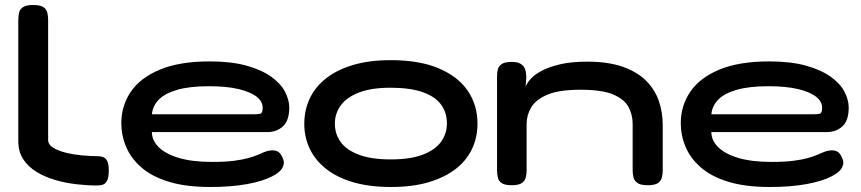

<svg xmlns="http://www.w3.org/2000/svg" viewBox="-20 -730 3436 766"><path d="M367 10Q328 10 284.5 5Q241 0 200 -12Q159 -24 125.5 -44.5Q92 -65 72.5 -95Q53 -125 53 -167V-649Q53 -666 56 -679.5Q59 -693 72 -701.5Q85 -710 112 -710Q140 -710 152.5 -702Q165 -694 168.5 -680.5Q172 -667 172 -650V-172Q172 -153 192.5 -140.5Q213 -128 244 -120.5Q275 -113 308 -110Q341 -107 367 -107Q379 -107 389.5 -104Q400 -101 407 -89Q414 -77 414 -50Q414 -22 407 -9Q400 4 389.5 7Q379 10 367 10Z M819 16Q721 16 653 -5Q585 -26 543.5 -62.5Q502 -99 483 -144.5Q464 -190 464 -239Q464 -308 502 -364Q540 -420 618.5 -452.5Q697 -485 817 -485Q902 -485 962 -468.5Q1022 -452 1060.5 -425Q1099 -398 1116.5 -365Q1134 -332 1134 -301Q1134 -249 1109 -226Q1084 -203 1046 -203H586Q586 -170 613 -143Q640 -116 693.5 -100Q747 -84 826 -84Q878 -84 913 -88.5Q948 -93 971 -99.5Q994 -106 1009 -112.5Q1024 -119 1036 -124Q1048 -129 1062 -130Q1075 -131 1086 -126.5Q1097 -122 1105 -106Q1112 -92 1112.5 -83Q1113 -74 1109 -66Q1102 -45 1065 -26Q1028 -7 965.5 4.5Q903 16 819 16ZM586 -274H990Q1007 -274 1017.5 -276Q1028 -278 1028 -300Q1028 -325 1004 -344Q980 -363 932.5 -374.5Q885 -386 813 -386Q736 -386 686.5 -371.5Q637 -357 613 -332Q589 -307 586 -274Z M1540 16Q1455 16 1390.5 -2.5Q1326 -21 1282 -55.5Q1238 -90 1216 -136Q1194 -182 1194 -236Q1194 -291 1216 -337.5Q1238 -384 1281.5 -418Q1325 -452 1389.5 -471Q1454 -490 1539 -490Q1653 -490 1730 -457.5Q1807 -425 1846 -368Q1885 -311 1885 -237Q1885 -182 1863 -135.5Q1841 -89 1797.5 -55.5Q1754 -22 1690 -3Q1626 16 1540 16ZM1539 -94Q1616 -94 1665.5 -112.5Q1715 -131 1739 -163.5Q1763 -196 1763 -238Q1763 -281 1739.5 -313Q1716 -345 1666 -362.5Q1616 -380 1538 -380Q1462 -380 1412.5 -361Q1363 -342 1339.5 -309.5Q1316 -277 1316 -237Q1316 -195 1339.5 -163Q1363 -131 1412.5 -112.5Q1462 -94 1539 -94Z M2021 9Q1994 9 1981.5 0.5Q1969 -8 1966 -22Q1963 -36 1963 -52V-426Q1963 -442 1966.5 -454.5Q1970 -467 1982.5 -475Q1995 -483 2022 -483Q2045 -483 2057 -475.5Q2069 -468 2073.5 -457.5Q2078 -447 2078.5 -437.5Q2079 -428 2080 -425L2077 -384Q2082 -398 2097 -415Q2112 -432 2141 -447.5Q2170 -463 2214.5 -473.5Q2259 -484 2322 -484Q2406 -484 2463.5 -464Q2521 -444 2556.5 -409Q2592 -374 2608 -328.5Q2624 -283 2624 -230V-51Q2624 -35 2620.5 -21.5Q2617 -8 2604.5 0.5Q2592 9 2564 9Q2537 9 2524 0.5Q2511 -8 2507.5 -22Q2504 -36 2504 -52V-236Q2504 -272 2487.5 -303Q2471 -334 2426.5 -353Q2382 -372 2296 -372Q2211 -372 2164.5 -352.5Q2118 -333 2099.5 -302Q2081 -271 2081 -236V-51Q2081 -35 2077.5 -21.5Q2074 -8 2061.5 0.5Q2049 9 2021 9Z M3051 16Q2953 16 2885 -5Q2817 -26 2775.5 -62.5Q2734 -99 2715 -144.5Q2696 -190 2696 -239Q2696 -308 2734 -364Q2772 -420 2850.5 -452.5Q2929 -485 3049 -485Q3134 -485 3194 -468.5Q3254 -452 3292.5 -425Q3331 -398 3348.5 -365Q3366 -332 3366 -301Q3366 -249 3341 -226Q3316 -203 3278 -203H2818Q2818 -170 2845 -143Q2872 -116 2925.5 -100Q2979 -84 3058 -84Q3110 -84 3145 -88.5Q3180 -93 3203 -99.5Q3226 -106 3241 -112.5Q3256 -119 3268 -124Q3280 -129 3294 -130Q3307 -131 3318 -126.5Q3329 -122 3337 -106Q3344 -92 3344.5 -83Q3345 -74 3341 -66Q3334 -45 3297 -26Q3260 -7 3197.5 4.5Q3135 16 3051 16ZM2818 -274H3222Q3239 -274 3249.5 -276Q3260 -278 3260 -300Q3260 -325 3236 -344Q3212 -363 3164.5 -374.5Q3117 -386 3045 -386Q2968 -386 2918.5 -371.5Q2869 -357 2845 -332Q2821 -307 2818 -274Z"/></svg>

Font: Fredoka Expanded Medium
Style: Regular
Weight: 500
Width: 7
Designer: Ben Nathan
Foundry: Milena B. Brandão, Ben Nathan
Version: Version 2.001